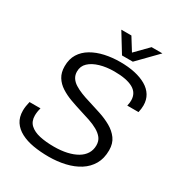

<svg xmlns="http://www.w3.org/2000/svg" viewBox="-202 -1005 1079 1153"><g transform="rotate(30 337.5 -428.5)"><path d="M305 11Q247 11 197.5 2.5Q148 -6 111 -25.5Q74 -45 53.5 -76Q33 -107 33 -152Q33 -167 35.5 -183.5Q38 -200 42 -216H118Q114 -202 112 -188.5Q110 -175 110 -162Q110 -122 135 -99Q160 -76 203 -66.5Q246 -57 301 -57Q351 -57 391 -66Q431 -75 460 -92Q489 -109 504.5 -134Q520 -159 520 -191Q520 -221 504.5 -241Q489 -261 462.5 -276Q436 -291 403 -302Q370 -313 334 -324Q295 -336 256.5 -350Q218 -364 186 -384.5Q154 -405 135.5 -435Q117 -465 117 -508Q117 -558 139 -593.5Q161 -629 200 -652Q239 -675 289 -686Q339 -697 395 -697Q451 -697 496.5 -687Q542 -677 575.5 -657.5Q609 -638 627 -608.5Q645 -579 645 -540Q645 -529 643.5 -517Q642 -505 639 -491H561Q564 -503 565 -512.5Q566 -522 566 -529Q566 -581 521.5 -605.5Q477 -630 392 -630Q338 -630 293.5 -617Q249 -604 223 -579.5Q197 -555 197 -518Q197 -493 209 -474.5Q221 -456 242.5 -442.5Q264 -429 291.5 -418Q319 -407 350 -398Q392 -385 436.5 -370.5Q481 -356 518 -335Q555 -314 578 -282.5Q601 -251 601 -204Q601 -147 577.5 -106.5Q554 -66 513 -40Q472 -14 418 -1.5Q364 11 305 11ZM587 -868 458 -736H383L302 -868H372L441 -757H403L512 -868Z"/></g></svg>

Font: Archivo SemiBold Light
Style: Italic
Weight: 300
Italic angle: -10°
Version: Version 2.001